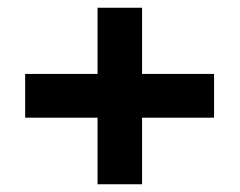

<svg xmlns="http://www.w3.org/2000/svg" viewBox="-20 -537 619 496"><path d="M232 -61V-517H347V-61ZM45 -233V-346H533V-233Z"/></svg>

Font: DM Sans 36pt
Style: Bold
Weight: 700
Version: Version 4.004;gftools[0.9.30]